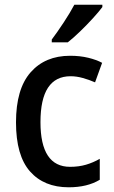

<svg xmlns="http://www.w3.org/2000/svg" viewBox="-20 -786 483 816"><path d="M272 10Q167 10 107.5 -57.5Q48 -125 48 -266Q48 -408 110 -478.5Q172 -549 278 -549Q320 -549 355 -540.5Q390 -532 414 -519L384 -436Q359 -447 332 -454.5Q305 -462 280 -462Q152 -462 152 -267Q152 -77 278 -77Q315 -77 345.5 -86Q376 -95 404 -111V-22Q351 10 272 10ZM415 -756Q401 -737 375 -708.5Q349 -680 320 -652Q291 -624 268 -606H200V-618Q224 -650 251 -691Q278 -732 296 -766H415Z"/></svg>

Font: Noto Sans Telugu SemiCondensed Medium
Style: Regular
Weight: 500
Width: 4
Designer: Jelle Bosma - Monotype Design Team
Foundry: Monotype Imaging Inc.
Version: Version 2.005; ttfautohint (v1.8.4.7-5d5b)